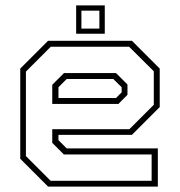

<svg xmlns="http://www.w3.org/2000/svg" viewBox="-20 -691 666 711"><path d="M468.5 -540 571.5 -437V-294.5L468.5 -191.5H196.5V-172L227 -141.5H564.5V0H158L55 -103V-437L158 -540ZM409.5 -420.5 452 -378V-340L418.5 -306H173.5V-377L217 -420.5ZM458 -518H168L76 -426V-113L167.5 -21.5H541.5V-119H216.5L173.5 -162V-212.5H459L549.5 -303V-427ZM399.5 -398.5H227L196.5 -368V-328H409.5L430.5 -349V-368ZM262 -566V-671H368V-566ZM281.5 -585H348V-651.5H281.5Z"/></svg>

Font: Tourney Thin ExtraLight
Style: Regular
Weight: 250
Version: Version 1.015